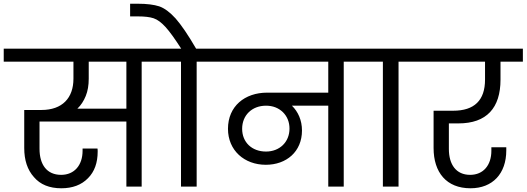

<svg xmlns="http://www.w3.org/2000/svg" viewBox="-47 -1001 2825 1030"><path d="M-27 -740V-670H347V-579C347 -475 287 -411 175 -411H83V-207C83 -142 100 -90 135 -51C169 -11 218 9 282 9C342 9 390 -9 425 -45C460 -80 477 -128 477 -188C477 -194 477 -199 476 -204H396V-192C396 -115 352 -63 281 -63C204 -63 165 -118 165 -203V-349H631V0H713V-670H846V-740ZM413 -486C424 -513 429 -544 429 -579V-670H631V-418H368C387 -436 402 -459 413 -486Z M693 -913C728 -913 756 -910 777 -903C798 -896 819 -880 841 -856C863 -832 891 -793 925 -740H792V-670H924V0H1008V-670H1139V-740H1005C962 -814 925 -868 895 -902C865 -935 836 -957 807 -967C779 -976 741 -981 692 -981H651V-913Z M1086 -670H1714V-504H1386C1266 -504 1176 -431 1176 -310C1176 -194 1264 -117 1379 -117C1489 -117 1573 -187 1573 -301C1573 -356 1552 -402 1519 -434H1714V0H1797V-670H1929V-740H1086ZM1252 -310C1252 -383 1305 -434 1380 -434C1417 -434 1447 -422 1471 -399C1494 -376 1506 -346 1506 -311C1506 -239 1453 -188 1380 -188C1304 -188 1252 -238 1252 -310Z M2007 -670V0H2091V-670H2222V-740H1875V-670Z M2555 -670V-574C2555 -463 2498 -407 2384 -407H2279V-207C2279 -76 2348 9 2477 9C2596 9 2669 -70 2669 -194V-211H2589V-192C2589 -115 2546 -63 2475 -63C2400 -63 2361 -118 2361 -202V-339H2412C2564 -339 2638 -422 2638 -574V-670H2758V-740H2169V-670Z"/></svg>

Font: Poppins
Style: Regular
Weight: 400
Designer: Ninad Kale (Devanagari), Jonny Pinhorn (Latin)
Foundry: Indian Type Foundry
Version: 4.004